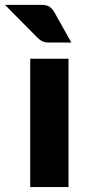

<svg xmlns="http://www.w3.org/2000/svg" viewBox="-66 -756 352 776"><path d="M56.2 -518.6H210.9V0H56.2ZM-45.9 -736.3H99.1Q123 -736.3 133.8 -729Q146 -720.2 153.8 -706.5L222.2 -584H133.8Q115.7 -584 106 -588.9Q95.7 -593.3 84 -605Z"/></svg>

Font: Lato-ExtraBold
Style: Regular
Weight: 500
Designer: Lukasz Dziedzic with Adam Twardoch and Botio Nikoltchev
Foundry: tyPoland Lukasz Dziedzic
Version: ""